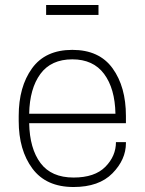

<svg xmlns="http://www.w3.org/2000/svg" viewBox="-20 -740 580 770"><path d="M485 -246H97Q99 -144 142.5 -86Q186 -28 275 -28Q360 -28 402.5 -71Q445 -114 445 -170H485V-166Q485 -100 431 -45Q377 10 275 10Q165 10 110 -64Q55 -138 55 -255V-275Q55 -392 108.5 -466Q162 -540 270 -540Q378 -540 431.5 -466Q485 -392 485 -275ZM270 -502Q185 -502 142 -443.5Q99 -385 97 -284H443Q441 -385 397.5 -443.5Q354 -502 270 -502ZM165 -680V-720H375V-680Z"/></svg>

Font: Cooper Hewitt
Style: Light
Weight: 703
Designer: Village Type and Design LLC
Foundry: Cooper Hewitt Smithsonian Design Museum
Version: 1.000